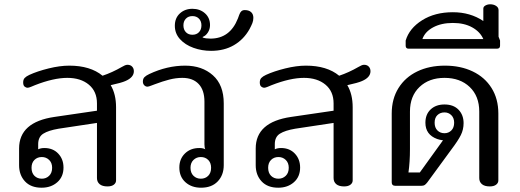

<svg xmlns="http://www.w3.org/2000/svg" viewBox="-20 -866 2423 895"><path d="M69 -96V-174Q69 -297 234 -321L432 -350V-384Q432 -440 394 -471.5Q356 -503 294 -503Q230 -503 143 -469Q136 -466 125 -461.5Q114 -457 109 -457Q101 -457 94.5 -462.5Q88 -468 88 -482Q88 -495 95 -502.5Q102 -510 117 -517Q154 -534 206.5 -547Q259 -560 303 -560Q401 -560 458 -513Q503 -528 548 -554Q555 -558 561.5 -561Q568 -564 574 -564Q588 -564 596 -555.5Q604 -547 604 -534Q604 -505 564 -488Q546 -480 496 -469Q521 -427 521 -366V-25Q521 -13 510.5 -5Q500 3 481 3Q457 3 444.5 -7.5Q432 -18 432 -36V-293L253 -266Q206 -258 182 -243Q158 -228 158 -194V-170Q170 -176 187 -176Q227 -176 251.5 -150Q276 -124 276 -85Q276 -42 247 -16.5Q218 9 174 9Q124 9 96.5 -20.5Q69 -50 69 -96ZM223 -84Q223 -107 209 -120.5Q195 -134 175 -134Q154 -134 140.5 -120.5Q127 -107 127 -84Q127 -60 140.5 -46.5Q154 -33 175 -33Q195 -33 209 -46.5Q223 -60 223 -84Z M816 -85Q816 -125 842 -150.5Q868 -176 909 -176Q927 -176 937 -170Q933 -178 933 -193V-392Q933 -446 906 -474.5Q879 -503 830 -503Q800 -503 769 -495Q738 -487 701 -473Q697 -472 685 -467Q673 -462 667 -462Q659 -462 652.5 -468.5Q646 -475 646 -486Q646 -499 653.5 -506.5Q661 -514 676 -521Q759 -560 843 -560Q922 -560 972.5 -515Q1023 -470 1023 -384V-96Q1023 -50 995 -20.5Q967 9 917 9Q873 9 844.5 -16.5Q816 -42 816 -85ZM964 -84Q964 -107 950.5 -120.5Q937 -134 916 -134Q896 -134 882 -120.5Q868 -107 868 -84Q868 -60 882 -46.5Q896 -33 916 -33Q937 -33 950.5 -46.5Q964 -60 964 -84Z M795 -746Q795 -782 818.5 -803.5Q842 -825 877 -825Q912 -825 935.5 -804Q959 -783 959 -749Q959 -730 949 -714.5Q939 -699 925 -694V-691Q939 -686 961 -686Q1052 -686 1089 -780Q1091 -785 1095 -796.5Q1099 -808 1105 -813.5Q1111 -819 1121 -819Q1140 -819 1150.5 -809.5Q1161 -800 1161 -783Q1161 -770 1156.5 -758.5Q1152 -747 1143 -730Q1116 -682 1070.5 -655.5Q1025 -629 964 -629Q921 -629 882 -643Q843 -657 819 -683.5Q795 -710 795 -746ZM919 -748Q919 -767 907.5 -779Q896 -791 877 -791Q858 -791 846.5 -779Q835 -767 835 -748Q835 -728 846.5 -716Q858 -704 877 -704Q896 -704 907.5 -716Q919 -728 919 -748Z M1172 -96V-174Q1172 -297 1337 -321L1535 -350V-384Q1535 -440 1497 -471.5Q1459 -503 1397 -503Q1333 -503 1246 -469Q1239 -466 1228 -461.5Q1217 -457 1212 -457Q1204 -457 1197.5 -462.5Q1191 -468 1191 -482Q1191 -495 1198 -502.5Q1205 -510 1220 -517Q1257 -534 1309.5 -547Q1362 -560 1406 -560Q1504 -560 1561 -513Q1606 -528 1651 -554Q1658 -558 1664.5 -561Q1671 -564 1677 -564Q1691 -564 1699 -555.5Q1707 -547 1707 -534Q1707 -505 1667 -488Q1649 -480 1599 -469Q1624 -427 1624 -366V-25Q1624 -13 1613.5 -5Q1603 3 1584 3Q1560 3 1547.5 -7.5Q1535 -18 1535 -36V-293L1356 -266Q1309 -258 1285 -243Q1261 -228 1261 -194V-170Q1273 -176 1290 -176Q1330 -176 1354.5 -150Q1379 -124 1379 -85Q1379 -42 1350 -16.5Q1321 9 1277 9Q1227 9 1199.5 -20.5Q1172 -50 1172 -96ZM1326 -84Q1326 -107 1312 -120.5Q1298 -134 1278 -134Q1257 -134 1243.5 -120.5Q1230 -107 1230 -84Q1230 -60 1243.5 -46.5Q1257 -33 1278 -33Q1298 -33 1312 -46.5Q1326 -60 1326 -84Z M2214 -36V-346Q2214 -418 2169.5 -460.5Q2125 -503 2052 -503Q1980 -503 1935.5 -460.5Q1891 -418 1891 -346V-171Q1891 -111 1884 -62H1937L2045 -212Q2029 -214 2018 -218Q1963 -238 1963 -294Q1963 -333 1987.5 -356Q2012 -379 2052 -379Q2094 -379 2117.5 -354.5Q2141 -330 2141 -292Q2141 -262 2128 -236Q2115 -210 2084 -169L1972 -16Q1965 -7 1959.5 -3.5Q1954 0 1945 0H1822Q1806 0 1806 -16V-337Q1806 -405 1837.5 -455.5Q1869 -506 1925 -533Q1981 -560 2054 -560Q2127 -560 2183.5 -533Q2240 -506 2271.5 -455.5Q2303 -405 2303 -337V-25Q2303 -13 2292.5 -5Q2282 3 2263 3Q2239 3 2226.5 -7.5Q2214 -18 2214 -36ZM2097 -294Q2097 -316 2084 -329Q2071 -342 2052 -342Q2032 -342 2019 -329.5Q2006 -317 2006 -294Q2006 -271 2019 -258Q2032 -245 2052 -245Q2071 -245 2084 -258Q2097 -271 2097 -294Z M2311 -677V-653Q2311 -639 2296 -639H1885Q1871 -639 1871 -653V-677Q1888 -734 1947.5 -771.5Q2007 -809 2091 -809Q2172 -809 2233 -768V-826Q2233 -835 2243 -840.5Q2253 -846 2265 -846Q2281 -846 2292.5 -838.5Q2304 -831 2304 -819V-695Q2307 -689 2311 -677ZM2233 -684Q2218 -718 2181 -738.5Q2144 -759 2091 -759Q2037 -759 1999 -738.5Q1961 -718 1949 -684Z"/></svg>

Font: Maitree Medium
Style: Regular
Weight: 500
Designer: CadsonDemak Team
Foundry: CadsonDemak
Version: Version 1.000